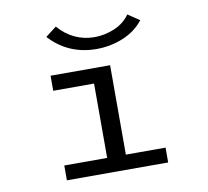

<svg xmlns="http://www.w3.org/2000/svg" viewBox="-75 -745 900 829"><g transform="rotate(-10 375.0 -331.0)"><path d="M153 0V-65H341V-391H162V-457H423V-65H597V0ZM534 -660 585 -626Q551 -582 495.5 -559Q440 -536 378 -536Q255 -536 173 -625L221 -662Q253 -625 293 -606.5Q333 -588 378 -588Q423 -588 466 -606Q509 -624 534 -660Z"/></g></svg>

Font: Inconsolata ExtraExpanded Thin
Style: Regular
Weight: 100
Width: 8
Monospace: yes
Designer: Raph Levien, Cyreal, Brenton Simpson
Foundry: Raph Levien, Cyreal, Google
Version: Version 3.100; ttfautohint (v1.8.4.7-5d5b)